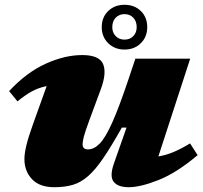

<svg xmlns="http://www.w3.org/2000/svg" viewBox="-20 -767 846 802"><path d="M456 -84.5 508.5 -234H489Q445 -156 411.8 -107Q378.5 -58 348.2 -31.5Q318 -5 284.5 5Q251 15 207 15Q145 15 113.5 -18.8Q82 -52.5 82 -102.5Q82 -126.5 90.5 -161.2Q99 -196 119.5 -253L175 -407.5Q139 -400 111 -384.2Q83 -368.5 53 -343.5L18 -386.5Q91.5 -465 171.2 -501Q251 -537 323.5 -537Q394.5 -537 410.5 -499.8Q426.5 -462.5 401 -394L352 -261.5Q335.5 -217 330.2 -196.2Q325 -175.5 325 -164.5Q325 -143 347.5 -143Q373 -143 396.8 -167.5Q420.5 -192 449 -255.5Q477.5 -319 516.5 -435.5L545.5 -522H774.5L641.5 -113.5Q674 -119 705 -132Q736 -145 774 -168L805.5 -119Q718 -45 642.2 -15Q566.5 15 517.5 15Q472.5 15 454.8 -7.8Q437 -30.5 456 -84.5ZM500 -747Q541.5 -747 568.2 -721Q595 -695 595 -653.5Q595 -613 568.2 -586.5Q541.5 -560 500 -560Q459 -560 432 -586.5Q405 -613 405 -653.5Q405 -695 432 -721Q459 -747 500 -747ZM500 -601.5Q522.5 -601.5 536.8 -616.2Q551 -631 551 -653.5Q551 -678 536.8 -693Q522.5 -708 500 -708Q477.5 -708 463.2 -693Q449 -678 449 -653.5Q449 -631 463.2 -616.2Q477.5 -601.5 500 -601.5Z"/></svg>

Font: Newsreader Caption ExtraBold
Style: Italic
Weight: 800
Italic angle: -17°
Designer: Hugues Gentile
Foundry: Production Type
Version: Version 1.001